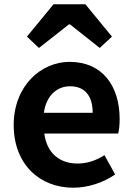

<svg xmlns="http://www.w3.org/2000/svg" viewBox="-20 -863 621 897"><path d="M322 14C392 14 463 -10 518 -48L468 -138C428 -113 388 -99 342 -99C259 -99 199 -147 187 -239H532C536 -252 539 -279 539 -306C539 -461 459 -574 305 -574C171 -574 44 -461 44 -279C44 -95 166 14 322 14ZM185 -336C196 -418 248 -460 307 -460C379 -460 413 -412 413 -336ZM106 -692 162 -639 302 -749H307L446 -639L503 -692L379 -843H230Z"/></svg>

Font: Source Han Sans SC Bold
Style: Regular
Weight: 700
Designer: Ryoko NISHIZUKA (kana & ideographs); Paul D. Hunt (Latin, Greek & Cyrillic); Wenlong ZHANG (bopomofo); Sandoll Communica
Foundry: Adobe Systems Incorporated
Version: Version 1.001;PS 1.001;hotconv 1.0.78;makeotf.lib2.5.61930